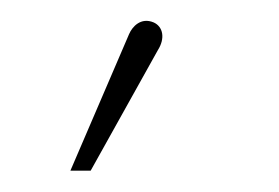

<svg xmlns="http://www.w3.org/2000/svg" viewBox="-20 -748 262 180"><path d="M65 -588 128 -701C135 -712 133 -723 124 -727C112 -732 104 -723 101 -716L46 -588Z"/></svg>

Font: Advent Pro
Style: Thin
Weight: 100
Designer: Andreas Kalpakidis
Foundry: Andreas Kalpakidis
Version: Version 2.002 2007